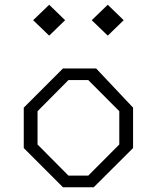

<svg xmlns="http://www.w3.org/2000/svg" viewBox="-20 -788 660 808"><path d="M80 -165V-335L245 -500H384.5L540 -335V-165L374.5 0H245ZM351.5 -49 482 -180V-320L351.5 -451H268L138 -320V-180L268 -49ZM119.5 -703 187 -768 254 -703 187 -638ZM366 -703 433.5 -768 500.5 -703 433.5 -638Z"/></svg>

Font: Monaspace Krypton Var ExLight
Style: Regular
Weight: 200
Designer: Riley Cran and the Lettermatic Team
Version: Version 1.200 (Monaspace Krypton Var)